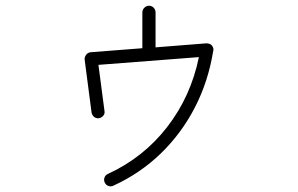

<svg xmlns="http://www.w3.org/2000/svg" viewBox="-20 -630 1040 669"><path d="M375 17Q367 21 358 18Q349 15 345 6Q341 -2 344 -11Q347 -20 356 -24Q480 -81 562.5 -187.5Q645 -294 673 -431L323 -404L344 -244Q346 -234 340 -227Q334 -220 325 -218Q315 -217 308 -222.5Q301 -228 299 -238L275 -422Q274 -431 280 -439Q286 -447 296 -448L476 -462V-587Q476 -596 483 -603Q490 -610 499 -610Q509 -610 515.5 -603Q522 -596 522 -587V-465L699 -479Q711 -479 718 -472Q726 -461 723 -453Q706 -347 659.5 -256.5Q613 -166 541 -96Q469 -26 375 17Z"/></svg>

Font: Kurewa Gothic CJK TC Regular
Style: Regular
Weight: 400
Designer: Max Yao
Foundry: Max-Everyday
Version: Version 1.071; ttfautohint (v1.8.3)